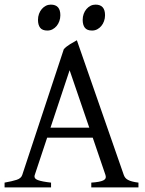

<svg xmlns="http://www.w3.org/2000/svg" viewBox="-20 -819 635 839"><path d="M370.1 -261.2 284.2 -512.2 200.7 -261.2ZM186 -217.3 131.8 -54.2Q127 -39.1 145 -32.2Q163.1 -25.4 203.1 -21V0H0V-21Q33.2 -26.9 52.7 -33.2Q72.3 -39.6 77.1 -54.2L258.8 -604Q270 -616.2 286.6 -626.2Q303.2 -636.2 315.9 -643.1L521 -54.2Q523.4 -47.4 527.8 -42Q532.2 -36.6 539.6 -32.7Q546.9 -28.8 558.1 -25.9Q569.3 -22.9 585 -21V0H378.9V-21Q417 -23.4 431.6 -30.8Q446.3 -38.1 440.9 -54.2L385.3 -217.3ZM439 -752.4Q439 -738.8 434.6 -726.6Q430.2 -714.4 422.6 -705.3Q415 -696.3 404.8 -690.9Q394.5 -685.5 382.3 -685.5Q360.4 -685.5 350.8 -697.8Q341.3 -710 341.3 -732.4Q341.3 -746.1 345.7 -758.3Q350.1 -770.5 357.9 -779.5Q365.7 -788.6 375.7 -793.7Q385.7 -798.8 397.5 -798.8Q439 -798.8 439 -752.4ZM243.7 -752.4Q243.7 -738.8 239.3 -726.6Q234.9 -714.4 227.3 -705.3Q219.7 -696.3 209.5 -690.9Q199.2 -685.5 187 -685.5Q165 -685.5 155.5 -697.8Q146 -710 146 -732.4Q146 -746.1 150.4 -758.3Q154.8 -770.5 162.6 -779.5Q170.4 -788.6 180.4 -793.7Q190.4 -798.8 202.1 -798.8Q243.7 -798.8 243.7 -752.4Z"/></svg>

Font: Gentium Plus APac
Style: Regular
Weight: 400
Designer: J. Victor Gaultney, Annie Olsen, Iska Routamaa, Becca Hirsbrunner
Foundry: SIL International
Version: Version 5.000